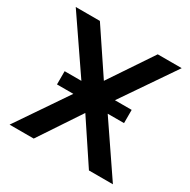

<svg xmlns="http://www.w3.org/2000/svg" viewBox="-159 -860 999 1010"><g transform="rotate(30 340.5 -355.0)"><path d="M137.1 -307.9V-388.3H544.3V-307.9ZM165.5 -710 341.2 -447.6 516.9 -710H662.5L416.5 -350L654.5 0H508.9L341.2 -252.4L173.5 0H26.9L265 -350L18.9 -710Z"/></g></svg>

Font: Raleway Thin
Style: Regular
Weight: 100
Designer: Matt McInerney, Pablo Impallari, Rodrigo Fuenzalida
Foundry: Matt McInerney, Pablo Impallari, Rodrigo Fuenzalida
Version: Version 4.026